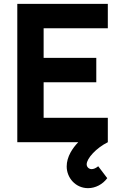

<svg xmlns="http://www.w3.org/2000/svg" viewBox="-20 -740 631 999"><path d="M438 239C476.5 239 514 219.5 538 187L491 125C479 135 467 140 457 140C442.5 140 431 129 431 115C431 84.5 480.5 30 541 0V-127H207V-312H481V-439H207V-593H541V-720H70V0H387C371 16.5 358 34 347.5 52.5C334 77 327 101.5 327 126C327 185.5 373.5 239 438 239Z"/></svg>

Font: Vela Sans ExtBd
Style: Regular
Weight: 800
Designer: Principal design: Mikhail Sharanda - project Manrope.
Design modification: Ravid Balaliev
Foundry: Mikhail Sharanda
Version: Version 1.001